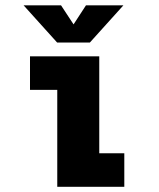

<svg xmlns="http://www.w3.org/2000/svg" viewBox="-20 -716 610 736"><path d="M453 -695.5 324.5 -553H199L70.5 -695.5H214L262 -622.5L309.5 -695.5ZM360.5 -128.5H456.5V0H199.5V-371.5H95V-500H360.5Z"/></svg>

Font: League Mono Narrow ExtraBold
Style: Regular
Weight: 800
Width: 3
Designer: Tyler Finck
Foundry: The League of Moveable Type / Tyler Finck
Version: Version 2.210